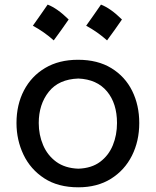

<svg xmlns="http://www.w3.org/2000/svg" viewBox="-20 -798 673 830"><path d="M318.8 11.7Q231 11.7 171.4 -27.1Q111.8 -65.9 81.5 -129.4Q51.3 -192.9 51.3 -266.1Q51.3 -345.2 83.5 -407Q115.7 -468.8 175.3 -504.2Q234.9 -539.6 317.4 -539.6Q402.3 -539.6 461.4 -503.4Q520.5 -467.3 551.3 -405.3Q582 -343.3 582 -266.1Q582 -188 550.3 -125Q518.6 -62 459.5 -25.1Q400.4 11.7 318.8 11.7ZM318.8 -68.8Q376 -70.8 412.8 -98.4Q449.7 -126 467.8 -170.2Q485.8 -214.4 485.8 -266.1Q485.8 -351.1 442.4 -403.1Q398.9 -455.1 318.8 -458.5Q233.9 -455.6 190.7 -401.1Q147.5 -346.7 147.5 -266.1Q147.5 -215.3 166.3 -170.9Q185.1 -126.5 223.1 -98.6Q261.2 -70.8 318.8 -68.8ZM416.5 -778.1Q458.3 -762 507.2 -713.7Q491.6 -691.1 475.8 -668.8Q460 -646.5 442.8 -623.4Q401.9 -660 352.5 -686.8Q369.2 -710.4 384.8 -732.5Q400.3 -754.5 416.5 -778.1ZM186 -778.1Q227.9 -762 276.8 -713.7Q261.2 -691.1 245.3 -668.8Q229.5 -646.5 212.3 -623.4Q171.5 -660 122.1 -686.8Q138.7 -710.4 154.3 -732.5Q169.9 -754.5 186 -778.1Z"/></svg>

Font: Pinar Medium
Style: Regular
Weight: 500
Designer: Amin Abedi
Version: Version 3.000